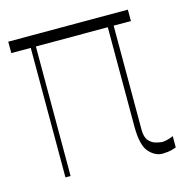

<svg xmlns="http://www.w3.org/2000/svg" viewBox="-87 -627 691 718"><g transform="rotate(-15 258.0 -268.0)"><path d="M470.2 -545.5V-501.4H403.4V-99.4Q403.1 -70 415.1 -56.1Q427.2 -42.3 442.6 -38.4Q458.1 -34.4 467.3 -34.1Q478 -34.4 491.7 -38.4Q505.3 -42.3 509.9 -45.5V-1.4Q507.5 -0.4 493.8 3.7Q480.1 7.8 456 8.5Q426.8 7.8 403.8 -18.6Q380.7 -45.1 380.7 -117.9V-501.4H102.3V0H82.4V-501.4H7.1V-545.5Z"/></g></svg>

Font: Inter Thin BETA
Style: Regular
Weight: 100
Designer: Rasmus Andersson
Foundry: rsms
Version: Version 3.011;git-f93a4a705